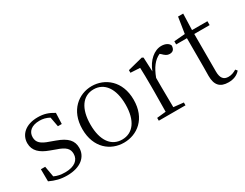

<svg xmlns="http://www.w3.org/2000/svg" viewBox="-71 -1121 2031 1589"><g transform="rotate(-30 944.5 -326.5)"><path d="M219 14C352 14 419 -53 419 -135C419 -204 381 -248 280 -284L231 -302C159 -326 128 -353 128 -403C128 -456 167 -494 245 -494C277 -494 307 -487 338 -470L355 -378H392L396 -482C347 -512 305 -526 246 -526C130 -526 65 -463 65 -382C65 -309 115 -267 195 -238L246 -219C328 -192 354 -164 354 -115C354 -57 308 -17 218 -17C175 -17 143 -24 114 -38L96 -140H55L56 -24C110 1 156 14 219 14Z M762 14C889 14 1008 -74 1008 -255C1008 -435 887 -526 762 -526C638 -526 518 -435 518 -255C518 -75 636 14 762 14ZM762 -16C659 -16 595 -101 595 -254C595 -407 659 -495 762 -495C865 -495 930 -407 930 -254C930 -101 865 -16 762 -16Z M1259 -318C1290 -401 1329 -452 1383 -476L1393 -468C1416 -445 1432 -433 1456 -433C1490 -433 1504 -452 1505 -486C1495 -511 1465 -526 1427 -526C1359 -526 1292 -468 1259 -380L1253 -515L1240 -523L1096 -486V-461L1186 -456C1188 -406 1189 -354 1189 -285V-227L1187 -36L1101 -27V0H1356V-27L1261 -37L1259 -227Z M1761 14C1810 14 1847 -2 1874 -33L1860 -50C1833 -35 1813 -26 1783 -26C1738 -26 1714 -53 1714 -116V-475H1861V-512H1714L1719 -667H1670L1646 -514L1541 -505V-475H1644V-201C1644 -165 1643 -146 1643 -115C1643 -28 1680 14 1761 14Z"/></g></svg>

Font: Noto Serif CJK SC Light
Style: Regular
Weight: 300
Designer: Ryoko NISHIZUKA 西塚涼子 (kana & ideographs); Frank Grießhammer (Latin, Greek & Cyrillic); Wenlong ZHANG 张文龙 (bopomofo); San
Foundry: Adobe
Version: Version 2.001;hotconv 1.1.0;makeotfexe 2.6.0